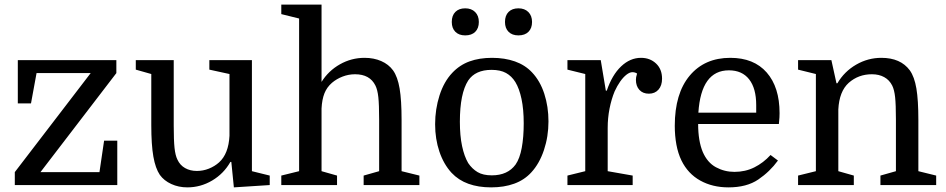

<svg xmlns="http://www.w3.org/2000/svg" viewBox="-20 -800 4089 830"><path d="M410 -56 430 -192H487V0H44V-56L372 -484H138L114 -353H57V-540H483V-484L155 -56Z M731 -540V-257Q731 -193 734.5 -160.5Q738 -128 747 -110Q758 -86 780 -73.5Q802 -61 831 -61Q858 -61 883 -71Q908 -81 927 -98Q968 -135 972 -213V-480L885 -499V-540H1069V-60L1146 -41V0L991 10L980 -100H976Q947 -49 897 -19.5Q847 10 790 10Q752 10 720.5 -4.5Q689 -19 671 -44Q652 -72 643 -123Q634 -174 634 -259V-480L567 -499V-540Z M1619 -60V-283Q1619 -348 1615.5 -380Q1612 -412 1603 -430Q1579 -479 1515 -479Q1487 -479 1461 -469Q1435 -459 1415 -442Q1393 -423 1382.5 -396.5Q1372 -370 1370 -331V-60L1437 -41V0H1196V-41L1273 -60V-720L1196 -739V-780H1370V-446Q1400 -494 1449.5 -522Q1499 -550 1556 -550Q1596 -550 1628 -536Q1660 -522 1679 -496Q1699 -468 1707.5 -417.5Q1716 -367 1716 -281V-60L1793 -41V0H1552V-41Z M2351 -275Q2351 -210 2331.5 -151.5Q2312 -93 2277 -55Q2247 -22 2203 -6Q2159 10 2103 10Q2048 10 2005 -5.5Q1962 -21 1932 -53Q1898 -90 1879.5 -144.5Q1861 -199 1861 -263Q1861 -328 1880 -387.5Q1899 -447 1935 -485Q1967 -519 2009.5 -534.5Q2052 -550 2107 -550Q2162 -550 2206 -534.5Q2250 -519 2280 -487Q2315 -450 2333 -394.5Q2351 -339 2351 -275ZM1968 -274Q1968 -213 1977.5 -168.5Q1987 -124 2004 -95Q2021 -70 2044.5 -56Q2068 -42 2106 -42Q2175 -42 2209 -89Q2227 -115 2235.5 -161Q2244 -207 2244 -267Q2244 -327 2234.5 -372Q2225 -417 2208 -445Q2192 -471 2167.5 -484.5Q2143 -498 2105 -498Q2035 -498 2004 -452Q1968 -396 1968 -274ZM1933 -705Q1933 -733 1948.5 -748.5Q1964 -764 1991 -764Q2018 -764 2034 -748Q2050 -732 2050 -705Q2050 -678 2034.5 -662.5Q2019 -647 1991 -647Q1964 -647 1948.5 -662.5Q1933 -678 1933 -705ZM2163 -705Q2163 -733 2178.5 -748.5Q2194 -764 2221 -764Q2248 -764 2264 -748Q2280 -732 2280 -705Q2280 -678 2264.5 -662.5Q2249 -647 2221 -647Q2194 -647 2178.5 -662.5Q2163 -678 2163 -705Z M2734 -482Q2730 -485 2724.5 -486.5Q2719 -488 2714 -488Q2702 -488 2688 -477Q2674 -466 2661 -447.5Q2648 -429 2637 -405Q2623 -371 2615 -330.5Q2607 -290 2607 -247V-60L2715 -41V0H2433V-41L2510 -60V-480L2433 -499V-540H2577L2599 -408H2603Q2626 -476 2665 -513Q2704 -550 2751 -550Q2790 -550 2816 -525.5Q2842 -501 2842 -460Q2842 -430 2826.5 -412.5Q2811 -395 2785 -395Q2759 -395 2744 -411.5Q2729 -428 2729 -455Q2729 -461 2730 -466.5Q2731 -472 2734 -482Z M3347 -264H2998Q2998 -191 3018 -143Q3038 -97 3075 -77Q3112 -57 3155 -57Q3202 -57 3241 -76.5Q3280 -96 3311 -130L3343 -106Q3308 -58 3258 -24Q3208 10 3129 10Q3060 10 3007 -19.5Q2954 -49 2926 -106Q2911 -137 2904 -175Q2897 -213 2897 -256Q2897 -396 2961.5 -473Q3026 -550 3137 -550Q3239 -550 3294.5 -486.5Q3350 -423 3350 -311Q3350 -301 3349.5 -292.5Q3349 -284 3347 -264ZM3131 -496Q3011 -496 2999 -313H3249V-346Q3249 -418 3218.5 -457Q3188 -496 3131 -496Z M3507 -60V-480L3430 -499V-540H3574L3596 -440H3600Q3630 -491 3681 -520.5Q3732 -550 3790 -550Q3873 -550 3913 -496Q3933 -468 3941.5 -417.5Q3950 -367 3950 -281V-60L4027 -41V0H3786V-41L3853 -60V-283Q3853 -348 3849.5 -380Q3846 -412 3837 -430Q3825 -454 3802.5 -466.5Q3780 -479 3749 -479Q3691 -479 3649 -442Q3608 -405 3604 -327V-60L3671 -41V0H3430V-41Z"/></svg>

Font: Domine
Style: Regular
Weight: 400
Designer: Pablo Impallari, Rodrigo Fuenzalida, Brenda Gallo
Foundry: Pablo Impallari, Rodrigo Fuenzalida, Brenda Gallo
Version: Version 2.000;September 19, 2022;FontCreator 14.0.0.2877 64-